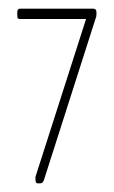

<svg xmlns="http://www.w3.org/2000/svg" viewBox="-20 -424 263 444"><path d="M201 -381 82 -9Q80 -3 77.5 -1.5Q75 0 73 0H67Q62 0 62 -9V-15L179 -380H27Q23 -380 21.5 -381.5Q20 -383 20 -389V-396Q20 -404 27 -404H195Q203 -404 203 -396V-390Q203 -385 201 -381Z"/></svg>

Font: Chathura Light
Style: Regular
Weight: 300
Designer: Appaji Ambarisha Darbha
Foundry: Aditya Fonts
Version: Version 1.001 2016